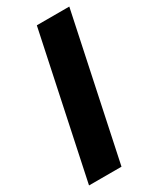

<svg xmlns="http://www.w3.org/2000/svg" viewBox="-187 -747 662 804"><g transform="rotate(-30 144.5 -345.0)"><path d="M139 -690H296L150 0H-7Z"/></g></svg>

Font: Decalotype ExtraBold Italic
Style: Regular
Weight: 800
Italic angle: -12°
Designer: Alfredo Marco Pradil
Foundry: Alfredo Marco Pradil
Version: Version 1.0